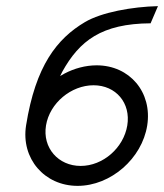

<svg xmlns="http://www.w3.org/2000/svg" viewBox="-20 -600 535 626"><path d="M233 6C341 6 443 -83 460 -191C477 -299 403 -387 295 -387C259 -387 222 -377 190 -360L176 -352L183 -366C239 -467 311 -523 471 -524L495 -580C411 -578 311 -560 257 -528C166 -474 96 -386 65 -191C48 -83 125 6 233 6ZM285 -322C358 -322 407 -264 395 -191C383 -118 316 -59 243 -59C170 -59 118 -118 130 -191C142 -264 212 -322 285 -322Z"/></svg>

Font: Charger Pro
Style: LitObl
Weight: 300
Designer: Jasper
Foundry: Cannot Into Space Fonts
Version: Version 1.09